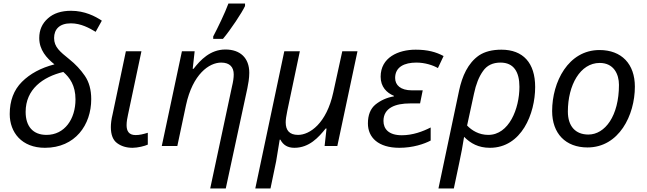

<svg xmlns="http://www.w3.org/2000/svg" viewBox="-20 -826 3658 1086"><path d="M234 10C406 10 496 -120 496 -265C496 -318 484 -362 460 -397C436 -432 407 -463 372 -491C319 -534 286 -560 286 -611C286 -660 316 -694 381 -694C438 -694 486 -667 521 -646L556 -709C519 -734 459 -765 382 -765C327 -765 283 -751 251 -722C218 -693 202 -656 202 -611C202 -544 243 -498 288 -462C211 -442 150 -409 104 -363C58 -317 35 -256 35 -181C35 -77 103 10 234 10ZM243 -63C166 -63 125 -112 125 -193C125 -321 222 -391 338 -419C374 -388 407 -343 407 -264C407 -153 346 -63 243 -63Z M730 10C759 10 799 0 816 -8V-75C789 -67 770 -62 747 -62C708 -62 696 -86 696 -118C696 -137 700 -160 704 -177L780 -536H692L617 -180C610 -152 607 -127 607 -107C607 -64 619 -33 643 -16C666 1 695 10 730 10Z M1257 240 1379 -326C1384 -350 1390 -383 1390 -414C1390 -499 1338 -546 1255 -546C1169 -546 1113 -486 1075 -437H1070L1081 -536H1009L895 0H983L1032 -231C1070 -407 1163 -472 1231 -472C1280 -472 1302 -446 1302 -405C1302 -386 1299 -365 1292 -336L1169 240ZM1241 -606C1284 -657 1349 -755 1366 -792V-806H1272C1253 -754 1211 -667 1186 -620V-606Z M1510 240 1542 86C1546 60 1558 -9 1562 -36H1566C1582 -5 1608 10 1645 10C1729 10 1782 -49 1822 -99H1827L1816 0H1888L2002 -536H1916L1865 -303C1827 -128 1732 -63 1666 -63C1617 -63 1596 -89 1596 -134C1596 -149 1599 -170 1605 -199L1676 -536H1588L1424 240Z M2239 10C2316 10 2380 -12 2416 -31V-105C2371 -82 2314 -61 2253 -61C2178 -61 2149 -97 2149 -142C2149 -216 2217 -241 2299 -241H2356L2371 -315H2310C2245 -315 2215 -345 2215 -385C2215 -448 2268 -472 2335 -472C2384 -472 2429 -457 2457 -441L2489 -509C2446 -532 2399 -545 2331 -545C2233 -545 2133 -501 2133 -392C2133 -335 2167 -301 2208 -284V-281C2167 -274 2133 -258 2104 -235C2075 -211 2061 -175 2061 -128C2061 -48 2120 10 2239 10Z M2547 240 2577 98C2589 42 2597 0 2605 -52C2642 -15 2686 10 2751 10C2930 10 3007 -183 3007 -334C3007 -470 2939 -545 2816 -545C2764 -545 2722 -534 2690 -513C2626 -469 2594 -394 2577 -315L2460 240ZM2742 -63C2689 -63 2649 -88 2622 -116L2661 -296C2672 -349 2689 -392 2712 -424C2734 -456 2767 -472 2811 -472C2886 -472 2918 -419 2918 -335C2918 -211 2859 -63 2742 -63Z M3303 8C3481 8 3571 -174 3571 -336C3571 -464 3496 -543 3371 -543C3194 -543 3103 -362 3103 -198C3103 -71 3179 8 3303 8ZM3308 -65C3235 -65 3192 -112 3192 -195C3192 -345 3262 -470 3372 -470C3452 -470 3481 -406 3481 -346C3481 -170 3402 -65 3308 -65Z"/></svg>

Font: BC Sans
Style: Italic
Weight: 400
Italic angle: -12°
Designer: Monotype Design Team
Designer: Province of B.C.
Foundry: Monotype Imaging Inc.
Version: Version 2.000;GOOG;noto-source:20170915:90ef993387c0